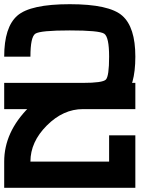

<svg xmlns="http://www.w3.org/2000/svg" viewBox="-20 -895 790 915"><path d="M625 0H0V-125Q0 -265.6 117.2 -382.8Q234.4 -500 375 -500Q468.8 -500 484.4 -515.6Q500 -531.2 500 -625Q500 -718.8 476.6 -734.4Q453.1 -750 312.5 -750Q171.9 -750 148.4 -734.4Q125 -718.8 125 -625H0Q0 -765.6 62.5 -820.3Q125 -875 312.5 -875Q500 -875 562.5 -820.3Q625 -765.6 625 -625Q625 -484.4 570.3 -429.7Q515.6 -375 375 -375Q281.2 -375 203.1 -296.9Q125 -218.8 125 -125H500V-250H625ZM625 -500V-375H0V-500Z"/></svg>

Font: CraftyPE
Style: Regular
Weight: 400
Designer: Erek Butcher
Foundry: Haunted Coop
Version: Version 0.018;April 4, 2024;FontCreator 15.0.0.2962 64-bit